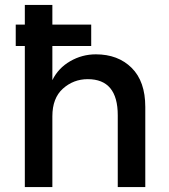

<svg xmlns="http://www.w3.org/2000/svg" viewBox="-20 -761 686 781"><path d="M351 -661V-574H193V-435Q217 -484 265.5 -512Q314 -540 370 -540Q460 -540 515.5 -485Q571 -430 571 -326V0H459V-292Q459 -439 337 -439Q279 -439 236 -400.5Q193 -362 193 -288V0H81V-574H44V-661H81V-741H193V-661Z"/></svg>

Font: Montserrat Alternates
Style: Regular
Weight: 400
Designer: Julieta Ulanovsky
Foundry: Julieta Ulanovsky
Version: Version 2.001